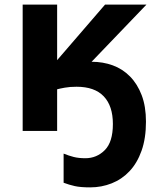

<svg xmlns="http://www.w3.org/2000/svg" viewBox="-20 -566 693 830"><path d="M78 -546H227V-306L434 -546H613L376 -299Q425 -299 467.5 -283.5Q510 -268 542 -235.5Q574 -203 592.5 -154.5Q611 -106 611 -40Q611 32 592 85.5Q573 139 540 174Q507 209 463 226.5Q419 244 370 244Q328 244 303.5 238.5Q279 233 255 224V98Q277 107 298.5 112.5Q320 118 349 118Q398 118 433 83Q468 48 468 -30Q468 -108 428.5 -149.5Q389 -191 311 -191Q282 -191 260 -187Q238 -183 227 -180V0H78Z"/></svg>

Font: BC Sans
Style: Bold
Weight: 700
Designer: Monotype Design Team
Province of B.C.
Foundry: Monotype Imaging Inc.
Version: Version 2.000;GOOG;noto-source:20170915:90ef993387c0